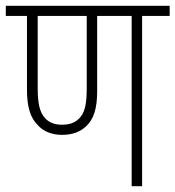

<svg xmlns="http://www.w3.org/2000/svg" viewBox="-20 -642 605 662"><path d="M470 -587H565V-622H0V-587H73V-332C73 -274 85 -235 110 -211C128 -190 157 -177 194 -177C229 -177 255 -187 274 -204C304 -230 315 -269 315 -328V-587H434V0H470ZM193 -212C166 -212 148 -221 136 -234C117 -254 110 -285 110 -337V-587H279V-338C279 -284 273 -250 249 -230C236 -218 218 -212 193 -212Z"/></svg>

Font: Noto Sans Devanagari Condensed ExtraLight
Style: Regular
Weight: 200
Width: 3
Designer: Jelle Bosma - Monotype Design Team
Foundry: Monotype Imaging Inc.
Version: Version 2.004